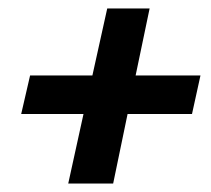

<svg xmlns="http://www.w3.org/2000/svg" viewBox="-20 -542 499 453"><path d="M233 -522 198 -364H51L30 -273H177L141 -109H247L281 -273H433L453 -364H300L333 -522Z"/></svg>

Font: Racing Sans One
Style: Regular
Weight: 400
Designer: Pablo Impallari, Rodrigo Fuenzalida
Foundry: Pablo Impallari, Rodrigo Fuenzalida
Version: Version 1.001